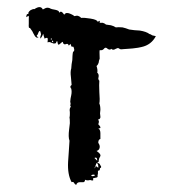

<svg xmlns="http://www.w3.org/2000/svg" viewBox="-20 -529 489 547"><path d="M55 -480V-483L56 -487Q58 -490 61 -489Q59 -494 67 -500Q74 -504 78 -503Q96 -515 102 -502L106 -504L110 -506Q115 -508 121 -506Q122 -505 128 -503L133 -502L138 -501Q143 -500 146 -498Q149 -496 148 -492Q151 -497 156 -495Q158 -494 163 -487Q166 -492 171 -492Q176 -492 182 -489L188 -486L192 -483Q199 -485 202 -484Q208 -482 211 -478Q220 -479 238 -476Q257 -473 258 -467Q261 -468 265 -470Q264 -469 264 -464H273Q279 -462 282 -459L289 -458L296 -457Q304 -455 310 -451Q317 -452 329 -451Q338 -449 348 -445L363 -443L378 -442Q397 -439 406 -432Q408 -432 411 -430Q414 -428 415 -428L424 -426Q411 -401 383 -395Q376 -393 358 -391L345 -390L331 -389Q325 -388 322 -389L319 -391Q318 -392 315 -392L310 -390L306 -388Q301 -386 297 -390Q294 -386 288 -389L284 -392Q281 -394 278 -392Q273 -386 269 -386H264Q263 -384 264 -362L262 -356L261 -350Q259 -344 255 -341Q259 -329 257 -322Q262 -318 261 -311L260 -305Q261 -300 263 -299Q262 -289 263 -267Q265 -244 263 -234Q266 -228 266 -216L265 -206L266 -197Q267 -190 259 -188Q264 -185 260 -175Q264 -171 266 -167Q267 -162 260 -164Q266 -159 266 -150V-133Q260 -132 260 -122Q265 -115 264 -109Q263 -101 255 -99Q268 -90 266 -85L265 -82L263 -79Q261 -73 261 -68L259 -67L257 -65Q261 -65 264 -62L266 -58L268 -55V-52Q266 -50 265 -50Q265 -46 263.5 -44Q262 -42 259 -43V-34L258 -30V-25Q256 -23 254 -23L249 -22Q243 -22 246 -16Q244 -14 241 -15L238 -16H236Q228 -14 222 -17Q223 -12 218 -10H208Q199 -10 197 -2Q196 -3 193 -5L191 -8Q189 -12 184 -10Q172 -32 174 -68L176 -97L178 -128Q174 -138 177 -161L179 -178Q179 -190 178 -195Q179 -197 179 -203V-210Q177 -220 182 -225Q179 -228 181 -232V-235Q181 -237 180 -238L181 -248L183 -258Q185 -268 183 -276L184 -275Q177 -282 184 -287L183 -299L182 -310Q180 -325 183 -334L184 -346L186 -358Q186 -362 186.5 -369.5Q187 -377 188 -381Q193 -384 191 -390Q190 -396 187 -397V-396Q185 -394 183 -398L182 -401L181 -404L176 -399Q175 -403 172 -404H170L167 -403Q160 -401 159 -410Q155 -408 153 -406L151 -404L148 -402Q146 -401 145 -403.5Q144 -406 143 -412Q140 -410 140 -409V-407L139 -406Q137 -405 133 -405L127 -407Q120 -411 116 -408Q115 -410 116 -414V-418Q116 -424 107 -419Q106 -422 104.5 -427Q103 -432 103 -433Q100 -424 95 -419Q94 -424 97 -431Q94 -451 87 -430Q84 -429 85 -426Q87 -423 90 -423Q84 -419 79 -427L75 -434Q73 -438 72 -440Q70 -443 67 -447L65 -450Q61 -446 62 -462V-475Q63 -482 61 -484ZM250 -49Q252 -53 253 -56L260 -51Q261 -60 256 -65Q253 -62 253 -59Q249 -52 250 -49ZM245 -27Q249 -28 251 -30Q247 -33 240 -30Q240 -27 245 -27ZM249 -79 253 -75 257 -71Q257 -77 255 -79Q253 -81 249 -79ZM128 -410Q130 -408 132 -409Q131 -411 131 -412L130 -414Q128 -412 128 -410ZM127 -420H125V-416Q125 -414 126 -415Q127 -416 127 -420Z"/></svg>

Font: Kom-post
Style: Regular
Weight: 400
Designer: @guaschetti
Foundry: guaschetti
Version: Version 1.00 December 6, 2021, initial release